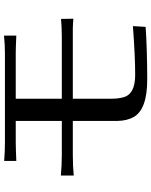

<svg xmlns="http://www.w3.org/2000/svg" viewBox="85 -836 778 989"><g transform="rotate(-90 474.5 -342.0)"><path d="M64.5 -351.6V-418Q119.1 -413.1 168.9 -413.1H345.7V-650.4H237.3Q210 -650.4 139.6 -647.5V-710Q185.5 -706.1 237.3 -706.1H695.3Q738.3 -706.1 785.2 -710.9V-647.5Q721.7 -650.4 695.3 -650.4H460V-413.1H778.3Q794.9 -413.1 823.2 -414.1L871.1 -417L872.1 -353.5Q852.5 -355.5 824.2 -356.4H460V-156.2Q460 -122.1 467.8 -94.7Q484.4 -35.2 582.5 -35.2Q680.7 -35.2 834 -46.9L830.1 18.6Q717.8 26.4 561 26.9Q404.3 27.3 365.2 -43.9Q346.7 -78.1 345.7 -124V-356.4H168.9Q110.4 -356.4 64.5 -351.6Z"/></g></svg>

Font: GenEi LateMin P v2
Style: Medium
Weight: 500
Designer: o_tamon (Modified)
Foundry: o_tamon / Adobe Systems Incorporated / FONT 910 / Philipp H. Poll
Version: Version 2.1;Original Version 1.004